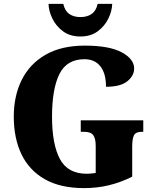

<svg xmlns="http://www.w3.org/2000/svg" viewBox="-20 -959 801 989"><path d="M413 10Q291 10 210.5 -36Q130 -82 90.5 -164.5Q51 -247 51 -358Q51 -466 92.5 -548.5Q134 -631 215.5 -677.5Q297 -724 417 -724Q543 -724 607 -689.5Q671 -655 671 -606Q671 -569 636 -540.5Q601 -512 526 -512Q526 -581 497 -617.5Q468 -654 415 -654Q324 -654 286 -577.5Q248 -501 248 -358Q248 -216 288.5 -140Q329 -64 427 -64Q446 -64 473 -68V-207Q473 -245 460.5 -262.5Q448 -280 414 -280H396V-339H718V-280H710Q679 -280 670 -262Q661 -244 661 -203V-49Q601 -19 540 -4.5Q479 10 413 10ZM394 -771Q341 -771 305 -797.5Q269 -824 250 -863Q231 -902 230 -939H306Q314 -903 337 -887Q360 -871 394 -871Q429 -871 452 -887Q475 -903 483 -939H558Q557 -902 538 -863Q519 -824 483 -797.5Q447 -771 394 -771Z"/></svg>

Font: Noto Serif Armenian SemiCondensed Black
Style: Regular
Weight: 900
Width: 4
Designer: Monotype Design Team
Foundry: Monotype Imaging Inc.
Version: Version 2.008; ttfautohint (v1.8.4.7-5d5b)